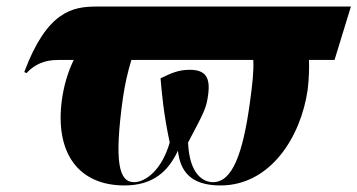

<svg xmlns="http://www.w3.org/2000/svg" viewBox="-20 -556 1091 586"><path d="M61 -333C87 -361 118 -373 157 -373H205C187 -336 175 -295 169 -252C147 -91 218 10 360 10C448 10 494 -34 523 -96C530 -35 560 10 653 10C804 10 898 -136 919 -282C923 -315 924 -346 923 -373H1001L1051 -536H274C201 -536 123 -521 54 -336ZM630 0C601 0 558 -23 554 -121C602 -212 610 -226 615 -265C623 -320 607 -343 559 -343C524 -343 501 -332 470 -317C474 -271 479 -210 498 -121C474 -37 424 0 389 0C343 0 328 -61 355 -256C361 -298 370 -337 381 -373H753C755 -339 750 -296 743 -245C721 -83 688 0 630 0Z"/></svg>

Font: Noto Serif Display Black
Style: Italic
Weight: 900
Italic angle: -12°
Designer: Monotype Design Team
Foundry: Monotype Imaging Inc.
Version: Version 2.009